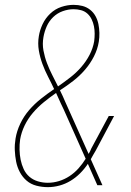

<svg xmlns="http://www.w3.org/2000/svg" viewBox="-20 -763 540 791"><path d="M177 8Q153 8 130 2Q107 -4 90 -18.5Q73 -33 62 -53.5Q51 -74 46.5 -97Q42 -120 41 -144Q40 -168 44 -192Q49 -223 63.5 -253.5Q78 -284 100 -309.5Q122 -335 148.5 -356Q175 -377 203 -396Q191 -422 178 -447Q165 -472 155 -499Q145 -526 140 -555Q135 -584 140 -614Q144 -639 155.5 -663.5Q167 -688 187 -707Q207 -726 232.5 -734.5Q258 -743 283 -743Q302 -743 319.5 -738.5Q337 -734 351 -723Q365 -712 373.5 -696.5Q382 -681 385.5 -663.5Q389 -646 389.5 -627.5Q390 -609 387 -591Q382 -560 367 -530.5Q352 -501 330 -475.5Q308 -450 281.5 -429.5Q255 -409 227 -391Q233 -379 238.5 -367Q244 -355 249 -343L345 -129Q348 -134 351 -139.5Q354 -145 356 -151L428 -285H450L374 -142Q369 -134 364 -125Q359 -116 354 -107L402 0H381L342 -88Q328 -67 310 -49Q292 -31 270.5 -18Q249 -5 225 1.5Q201 8 177 8ZM219 -407Q245 -425 269.5 -444Q294 -463 314.5 -486.5Q335 -510 349 -537Q363 -564 368 -593Q370 -609 370 -624.5Q370 -640 367 -655Q364 -670 357.5 -683.5Q351 -697 340 -707Q329 -717 314 -721Q299 -725 283 -725Q283 -725 283 -725Q283 -725 283 -725Q261 -725 238.5 -717Q216 -709 199 -692.5Q182 -676 172.5 -654.5Q163 -633 159 -610Q154 -582 159 -555Q164 -528 173.5 -503Q183 -478 195 -454.5Q207 -431 219 -407ZM177 -10Q200 -10 223 -17Q246 -24 266.5 -37.5Q287 -51 303.5 -69.5Q320 -88 333 -109L242 -313L231 -336Q226 -347 221 -358Q216 -369 211 -380Q185 -362 160.5 -342Q136 -322 115.5 -298Q95 -274 81.5 -246Q68 -218 63 -189Q60 -168 60.5 -146.5Q61 -125 65 -105Q69 -85 77.5 -66.5Q86 -48 101 -35Q116 -22 136 -16Q156 -10 177 -10Z"/></svg>

Font: Iosevka Curly Slab ThObl
Style: Regular
Weight: 100
Italic angle: -9°
Monospace: yes
Designer: Belleve Invis
Foundry: Belleve Invis
Version: Version 11.0.0; ttfautohint (v1.8.3)